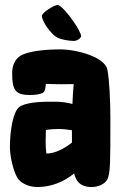

<svg xmlns="http://www.w3.org/2000/svg" viewBox="-20 -744 490 774"><path d="M210 -593C225 -585 256 -579 278 -579C289 -579 307 -589 307 -599C307 -607 293 -634 275 -659C254 -690 223 -724 213 -724C198 -724 149 -693 149 -680C149 -657 187 -605 210 -593ZM413 -463C403 -514 290 -545 221 -545C181 -545 112 -541 74 -525C43 -513 29 -483 29 -450C29 -379 43 -361 101 -361C122 -361 146 -364 156 -372C159 -375 163 -385 164 -398C164 -401 165 -404 165 -406C207 -404 245 -404 277 -405C275 -382 273 -355 272 -325C249 -331 225 -334 203 -334C163 -334 102 -335 64 -317L61 -315C32 -298 20 -215 20 -151C20 -116 32 -60 49 -29C62 -6 95 10 131 10C184 10 237 -10 279 -45C289 2 322 10 350 10C372 10 409 0 417 -32C424 -60 425 -85 425 -264C425 -334 421 -422 413 -463ZM216 -224C234 -224 251 -222 270 -219C270 -211 270 -204 270 -196V-169C239 -145 202 -125 167 -125C165 -139 164 -155 164 -171C164 -191 165 -207 165 -220C183 -223 200 -224 216 -224Z"/></svg>

Font: Manosque
Style: Regular
Weight: 400
Designer: Ariel Martín Pérez
Foundry: Ariel Martín Pérez
Version: Version 1.005;hotconv 1.0.109;makeotfexe 2.5.65596